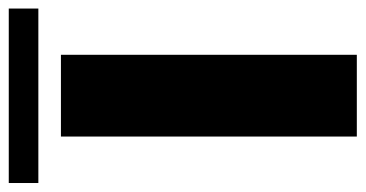

<svg xmlns="http://www.w3.org/2000/svg" viewBox="-242 -616 834 438"><g transform="rotate(-90 175.0 -397.0)"><path d="M82.5 0V-675H269V0ZM-23.5 -726.5V-794H374.5V-726.5Z"/></g></svg>

Font: Anybody ExtraExpanded Regular
Style: Bold
Weight: 700
Width: 8
Designer: Tyler Finck
Foundry: Etcetera Type Company
Version: Version 1.010; ttfautohint (v1.8.3) -l 8 -r 50 -G 200 -x 14 